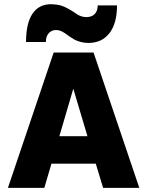

<svg xmlns="http://www.w3.org/2000/svg" viewBox="-20 -902 707 922"><path d="M225.1 -881.8Q234.9 -881.8 244.1 -880.6Q253.4 -879.4 260.3 -878.4Q267.1 -877.4 275.9 -874.3Q284.7 -871.1 288.6 -869.6Q292.5 -868.2 301.5 -863.3Q310.5 -858.4 312.5 -857.4Q314.5 -856.4 324 -850.6Q333.5 -844.7 334 -844.2Q345.7 -835.9 353 -831.5Q360.4 -827.1 371.6 -823.5Q382.8 -819.8 394 -819.8Q420.4 -819.8 434.8 -834.7Q449.2 -849.6 449.2 -876H542Q542 -790.5 505.9 -743.2Q469.7 -695.8 403.8 -695.8Q383.8 -695.8 365.2 -701.2Q346.7 -706.5 336.4 -712.4Q326.2 -718.3 312 -728Q310.5 -729 305.9 -732.4Q301.3 -735.8 299.6 -737.1Q297.9 -738.3 293.7 -741.2Q289.6 -744.1 287.6 -745.1Q285.6 -746.1 281.7 -748.5Q277.8 -751 275.4 -751.7Q272.9 -752.4 269.3 -754.2Q265.6 -755.9 262.7 -756.3Q259.8 -756.8 256.1 -757.3Q252.4 -757.8 249 -757.8Q227.1 -757.8 213.6 -742.2Q200.2 -726.6 200.2 -700.2H105Q105 -789.6 135.7 -835.7Q166.5 -881.8 225.1 -881.8ZM648.9 0H475.1L439.9 -116.2H227.1L192.9 0H18.1L237.8 -649.9H429.2ZM332 -476.1 265.1 -248H399.9Z"/></svg>

Font: Overused Grotesk ExtraBold
Style: Regular
Weight: 800
Version: Version 0.002